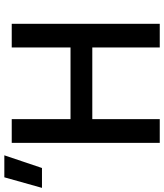

<svg xmlns="http://www.w3.org/2000/svg" viewBox="-76 -822 775 908"><g transform="rotate(-90 312.0 -367.5)"><path d="M91 0V-700H203V-422H542V-700H654V0H542V-319H203V0ZM-122 -557 -72 -735H32L-28 -557Z"/></g></svg>

Font: Geologica Cursive
Style: Regular
Weight: 400
Designer: Sindre Bremnes, Frode Helland
Foundry: Monokrom Skriftforlag AS
Version: Version 1.010;gftools[0.9.28]